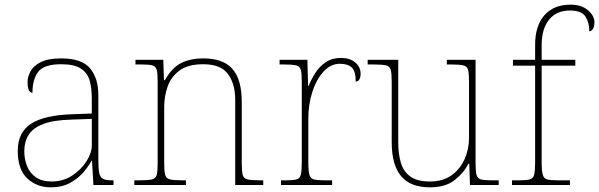

<svg xmlns="http://www.w3.org/2000/svg" viewBox="-20 -792 2565 822"><path d="M197 10Q138 10 97 -28Q56 -66 56 -146Q56 -225 112.5 -262Q169 -299 290 -303L373 -306V-371Q373 -414 364 -446.5Q355 -479 327 -498Q299 -517 242 -517Q168 -517 143.5 -484.5Q119 -452 119 -395Q98 -395 98 -441Q98 -462 110 -485.5Q122 -509 153.5 -525.5Q185 -542 242 -542Q330 -542 365.5 -499.5Q401 -457 401 -386V-110Q401 -73 404.5 -53.5Q408 -34 420 -27Q432 -20 459 -20H466V0H380L374 -104H372Q361 -83 338.5 -56Q316 -29 281 -9.5Q246 10 197 10ZM201 -15Q250 -15 288.5 -40Q327 -65 350 -101Q373 -137 373 -170V-283L287 -280Q209 -278 165 -261Q121 -244 102.5 -214.5Q84 -185 84 -145Q84 -111 95.5 -81.5Q107 -52 133 -33.5Q159 -15 201 -15Z M555 0V-20H578Q615 -20 631 -24Q647 -28 651 -43.5Q655 -59 655 -94V-442Q655 -477 651 -492.5Q647 -508 632.5 -512Q618 -516 588 -516H560V-536H679L682 -449H686Q716 -502 755.5 -522Q795 -542 850 -542Q936 -542 975.5 -496.5Q1015 -451 1015 -357V-94Q1015 -59 1019 -43.5Q1023 -28 1039.5 -24Q1056 -20 1092 -20H1107V0H987V-365Q987 -432 956.5 -474.5Q926 -517 850 -517Q785 -517 748.5 -490Q712 -463 697.5 -421Q683 -379 683 -334V-94Q683 -59 687 -43.5Q691 -28 707.5 -24Q724 -20 760 -20H776V0Z M1183 0V-20H1205Q1235 -20 1249.5 -24Q1264 -28 1268 -44.5Q1272 -61 1272 -98V-442Q1272 -477 1268 -492.5Q1264 -508 1248 -512Q1232 -516 1195 -516H1177V-536H1296L1299 -424H1301Q1313 -453 1330.5 -480.5Q1348 -508 1375 -526Q1402 -544 1440 -544Q1478 -544 1501 -524.5Q1524 -505 1524 -476Q1524 -463 1519 -453Q1514 -443 1503 -443Q1503 -487 1486 -503Q1469 -519 1435 -519Q1396 -519 1365.5 -486Q1335 -453 1317.5 -399.5Q1300 -346 1300 -284V-98Q1300 -61 1304.5 -44.5Q1309 -28 1323 -24Q1337 -20 1367 -20H1402V0Z M1820 10Q1738 10 1697.5 -37.5Q1657 -85 1657 -184V-442Q1657 -477 1653 -492.5Q1649 -508 1633 -512Q1617 -516 1580 -516H1554V-536H1685V-181Q1685 -134 1696 -96Q1707 -58 1736.5 -36.5Q1766 -15 1820 -15Q1876 -15 1913 -41.5Q1950 -68 1969 -110.5Q1988 -153 1988 -202V-442Q1988 -477 1984 -492.5Q1980 -508 1964 -512Q1948 -516 1911 -516H1893V-536H2016V-94Q2016 -60 2020 -44Q2024 -28 2038.5 -24Q2053 -20 2083 -20H2115V0H1992L1989 -91H1985Q1966 -52 1926.5 -21Q1887 10 1820 10Z M2172 0V-20H2204Q2234 -20 2248.5 -24Q2263 -28 2267 -44.5Q2271 -61 2271 -98V-511H2176V-536H2271V-600Q2271 -682 2311 -727Q2351 -772 2422 -772Q2470 -772 2497.5 -748Q2525 -724 2525 -697Q2525 -677 2518 -667.5Q2511 -658 2503 -658Q2503 -695 2486.5 -721Q2470 -747 2420 -747Q2362 -747 2330.5 -707.5Q2299 -668 2299 -600V-536H2443V-511H2299V-98Q2299 -61 2303.5 -44.5Q2308 -28 2322 -24Q2336 -20 2366 -20H2420V0Z"/></svg>

Font: Noto Serif Devanagari Thin
Style: Regular
Weight: 100
Designer: Universal Thirst, Indian Type Foundry and the Monotype Design Team
Foundry: Monotype Imaging Inc.
Version: Version 2.004; ttfautohint (v1.8.4.7-5d5b)